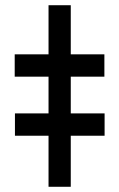

<svg xmlns="http://www.w3.org/2000/svg" viewBox="-20 -715 457 735"><path d="M250.9 0H165.8V-695H250.9ZM36.3 -507H379.6V-421.5H36.3ZM37.2 -280.9H380.4V-195.4H37.2Z"/></svg>

Font: Pretendard JP Variable
Style: Regular
Weight: 400
Designer: Base glyphs from Inter by Rasmus Andersson; Hangul glyphs from Noto Sans CJK(Source Han Sans) by Jang Soo-young and Kang
Foundry: Kil Hyung-jin
Version: Version 1.307;Glyphs 3.2 (3192)